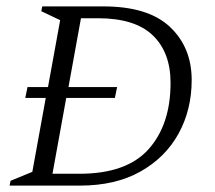

<svg xmlns="http://www.w3.org/2000/svg" viewBox="-20 -580 672 600"><path d="M10 0 13 -15 81 -43 123 -274H59L66 -308H130L168 -517L109 -545L112 -560H303Q443 -560 511 -496Q579 -432 579 -330Q579 -237 538 -162.5Q497 -88 419 -44Q341 0 230 0ZM339 -274H187L144 -37H228Q376 -37 444.5 -114Q513 -191 513 -321Q513 -416 457.5 -469.5Q402 -523 286 -523H233L194 -308H346Z"/></svg>

Font: Spectral SC Light
Style: Italic
Weight: 300
Italic angle: -10°
Designer: Jean-Baptiste Levee
Foundry: Production Type
Version: Version 2.001